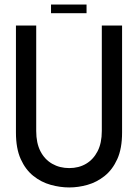

<svg xmlns="http://www.w3.org/2000/svg" viewBox="-20 -812 606 843"><path d="M516 -230V-700H427V-237Q427 -184 408.5 -148Q390 -112 358 -93Q326 -74 284 -74Q242 -74 209 -93Q176 -112 157.5 -148Q139 -184 139 -237V-700H50V-230Q50 -160 71 -113.5Q92 -67 126.5 -39.5Q161 -12 202.5 -0.5Q244 11 284 11Q324 11 364.5 -0.5Q405 -12 439.5 -39.5Q474 -67 495 -113.5Q516 -160 516 -230ZM204 -792H360V-754H204Z"/></svg>

Font: Phudu
Style: Regular
Weight: 400
Version: Version 1.005;gftools[0.9.23]